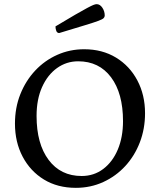

<svg xmlns="http://www.w3.org/2000/svg" viewBox="-20 -892 769 924"><path d="M345 12Q257 12 191.5 -28Q126 -68 89 -138Q52 -208 52 -297Q52 -374 78 -439Q104 -504 149.5 -552.5Q195 -601 255.5 -628Q316 -655 385 -655Q472 -655 538 -615Q604 -575 641 -505Q678 -435 678 -347Q678 -272 653 -207Q628 -142 583 -93Q538 -44 477 -16Q416 12 345 12ZM373 -45Q432 -45 477 -79Q522 -113 547 -172.5Q572 -232 572 -309Q572 -443 514.5 -520Q457 -597 356 -597Q300 -597 254.5 -564.5Q209 -532 182.5 -473Q156 -414 156 -334Q156 -200 214 -122.5Q272 -45 373 -45ZM265 -733Q255 -733 251 -743Q247 -753 247 -765Q305 -800 341.5 -821Q378 -842 398.5 -853Q419 -864 429 -868Q439 -872 445 -872Q461 -872 472.5 -855Q484 -838 484 -817Q484 -810 478.5 -804.5Q473 -799 453 -791.5Q433 -784 388.5 -770.5Q344 -757 265 -733Z"/></svg>

Font: Petrona Medium
Style: Regular
Weight: 500
Designer: Ringo R. Seeber
Foundry: Ringo R. Seeber
Version: Version 2.001; ttfautohint (v1.8.3)